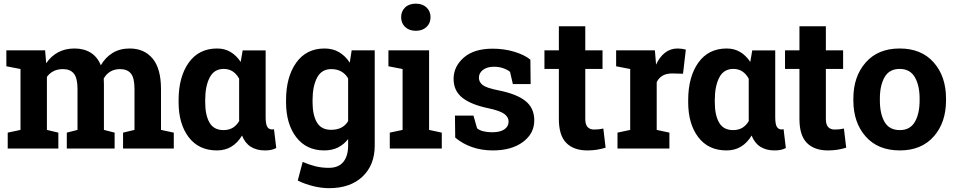

<svg xmlns="http://www.w3.org/2000/svg" viewBox="-20 -799 5141 1033"><path d="M14.2 -442.4V-528.3H222.7L228.5 -458.5Q253.9 -496.6 292.2 -517.3Q330.6 -538.1 380.9 -538.1Q431.6 -538.1 467.8 -515.6Q503.9 -493.2 522.5 -447.8Q546.9 -490.2 585.9 -514.2Q625 -538.1 677.7 -538.1Q755.9 -538.1 801 -484.1Q846.2 -430.2 846.2 -319.8V-100.1L915 -85.4V0H642.1V-85.4L703.6 -100.1V-320.3Q703.6 -380.4 684.1 -403.8Q664.6 -427.2 626 -427.2Q595.7 -427.2 573.5 -413.8Q551.3 -400.4 538.1 -376.5Q538.1 -367.2 538.6 -360.6Q539.1 -354 539.1 -347.2V-100.1L596.7 -85.4V0H339.4V-85.4L397 -100.1V-320.3Q397 -378.9 377.4 -403.1Q357.9 -427.2 318.8 -427.2Q290 -427.2 268.3 -416.3Q246.6 -405.3 232.4 -385.3V-100.1L293.9 -85.4V0H21.5V-85.4L90.3 -100.1V-427.7Z M1409.2 -527.8V-168.5Q1409.2 -131.8 1417.7 -117.2Q1426.3 -102.5 1443.8 -102.5Q1446.8 -102.5 1449.5 -103Q1452.1 -103.5 1454.1 -104.5L1466.3 -2.4Q1451.2 4.9 1437.3 7.6Q1423.3 10.3 1404.8 10.3Q1360.4 10.3 1329.1 -9.5Q1297.9 -29.3 1282.2 -69.8Q1258.8 -30.8 1225.3 -10.3Q1191.9 10.3 1147 10.3Q1049.3 10.3 995.1 -61Q940.9 -132.3 940.9 -249.5V-259.8Q940.9 -384.8 995.1 -461.4Q1049.3 -538.1 1147.9 -538.1Q1189 -538.1 1220.5 -519.3Q1252 -500.5 1274.9 -465.8L1285.6 -527.8ZM1084 -249.5Q1084 -179.7 1107.2 -139.4Q1130.4 -99.1 1182.6 -99.1Q1211.9 -99.1 1232.7 -111.8Q1253.4 -124.5 1267.1 -148.4Q1266.6 -152.3 1266.6 -157Q1266.6 -161.6 1266.6 -168.5V-375.5Q1252.9 -400.9 1232.4 -414.6Q1211.9 -428.2 1183.6 -428.2Q1131.8 -428.2 1107.9 -381.6Q1084 -335 1084 -259.8Z M1519 -259.8Q1519 -384.8 1573.5 -461.4Q1627.9 -538.1 1726.1 -538.1Q1770.5 -538.1 1804.2 -518.3Q1837.9 -498.5 1861.8 -461.9L1872.1 -528.3H1996.1V-15.6Q1996.1 88.9 1930.4 151.1Q1864.7 213.4 1750 213.4Q1710 213.4 1665 202.4Q1620.1 191.4 1582 172.4L1608.4 72.3Q1642.6 86.9 1676.8 95.5Q1710.9 104 1749 104Q1801.3 104 1827.1 72.3Q1853 40.5 1853 -16.1V-50.8Q1829.6 -21 1797.9 -5.4Q1766.1 10.3 1725.1 10.3Q1627.9 10.3 1573.5 -61.3Q1519 -132.8 1519 -249.5ZM1661.6 -249.5Q1661.6 -180.2 1685.1 -140.4Q1708.5 -100.6 1761.2 -100.6Q1793.9 -100.6 1816.7 -112.5Q1839.4 -124.5 1853 -147.5V-377Q1839.4 -400.9 1816.7 -414.1Q1793.9 -427.2 1762.2 -427.2Q1710 -427.2 1685.8 -380.9Q1661.6 -334.5 1661.6 -259.8Z M2138.2 -706.5Q2138.2 -738.3 2159.4 -758.8Q2180.7 -779.3 2217.3 -779.3Q2253.4 -779.3 2274.9 -758.8Q2296.4 -738.3 2296.4 -706.5Q2296.4 -674.3 2274.7 -653.8Q2252.9 -633.3 2217.3 -633.3Q2181.6 -633.3 2159.9 -653.8Q2138.2 -674.3 2138.2 -706.5ZM2077.1 -85.4 2146 -100.1V-427.7L2069.8 -442.4V-528.3H2288.6V-100.1L2356.9 -85.4V0H2077.1Z M2835 -346.7H2739.3L2724.1 -412.6Q2709.5 -424.3 2687.3 -432.1Q2665 -439.9 2638.2 -439.9Q2600.6 -439.9 2578.6 -423.1Q2556.6 -406.2 2556.6 -380.9Q2556.6 -356.9 2577.6 -341.1Q2598.6 -325.2 2661.6 -313Q2759.8 -293.5 2807.1 -255.6Q2854.5 -217.8 2854.5 -151.4Q2854.5 -80.1 2793.2 -34.9Q2731.9 10.3 2631.8 10.3Q2570.8 10.3 2519.8 -7.6Q2468.8 -25.4 2429.2 -58.6L2427.7 -177.2H2527.3L2546.9 -108.4Q2559.6 -97.7 2581.5 -92.5Q2603.5 -87.4 2627.4 -87.4Q2670.9 -87.4 2693.6 -103Q2716.3 -118.7 2716.3 -145.5Q2716.3 -168.9 2693.4 -186Q2670.4 -203.1 2608.9 -216.3Q2515.6 -235.4 2468 -272.7Q2420.4 -310.1 2420.4 -374.5Q2420.4 -440.9 2475.1 -489Q2529.8 -537.1 2630.9 -537.1Q2692.4 -537.1 2747.3 -520.5Q2802.2 -503.9 2833.5 -478Z M3128.9 -657.7V-528.3H3221.7V-428.2H3128.9V-159.2Q3128.9 -128.4 3141.6 -115.2Q3154.3 -102.1 3175.8 -102.1Q3190.4 -102.1 3201.4 -103.3Q3212.4 -104.5 3226.1 -107.4L3238.3 -4.4Q3214.4 2.9 3190.9 6.6Q3167.5 10.3 3140.1 10.3Q3066.4 10.3 3026.6 -30.3Q2986.8 -70.8 2986.8 -158.7V-428.2H2909.2V-528.3H2986.8V-657.7Z M3302.2 -85.4 3370.6 -100.1V-427.7L3294.9 -442.4V-528.3H3503.4L3509.8 -451.2Q3528.3 -492.2 3557.6 -515.1Q3586.9 -538.1 3625.5 -538.1Q3636.7 -538.1 3649.2 -536.4Q3661.6 -534.7 3669.9 -532.2L3654.8 -402.3L3596.2 -403.8Q3564.9 -403.8 3544.4 -391.6Q3523.9 -379.4 3513.2 -356.9V-100.1L3581.5 -85.4V0H3302.2Z M4150.9 -527.8V-168.5Q4150.9 -131.8 4159.4 -117.2Q4168 -102.5 4185.5 -102.5Q4188.5 -102.5 4191.2 -103Q4193.8 -103.5 4195.8 -104.5L4208 -2.4Q4192.9 4.9 4179 7.6Q4165 10.3 4146.5 10.3Q4102.1 10.3 4070.8 -9.5Q4039.6 -29.3 4023.9 -69.8Q4000.5 -30.8 3967 -10.3Q3933.6 10.3 3888.7 10.3Q3791 10.3 3736.8 -61Q3682.6 -132.3 3682.6 -249.5V-259.8Q3682.6 -384.8 3736.8 -461.4Q3791 -538.1 3889.6 -538.1Q3930.7 -538.1 3962.2 -519.3Q3993.7 -500.5 4016.6 -465.8L4027.3 -527.8ZM3825.7 -249.5Q3825.7 -179.7 3848.9 -139.4Q3872.1 -99.1 3924.3 -99.1Q3953.6 -99.1 3974.4 -111.8Q3995.1 -124.5 4008.8 -148.4Q4008.3 -152.3 4008.3 -157Q4008.3 -161.6 4008.3 -168.5V-375.5Q3994.6 -400.9 3974.1 -414.6Q3953.6 -428.2 3925.3 -428.2Q3873.5 -428.2 3849.6 -381.6Q3825.7 -335 3825.7 -259.8Z M4423.3 -657.7V-528.3H4516.1V-428.2H4423.3V-159.2Q4423.3 -128.4 4436 -115.2Q4448.7 -102.1 4470.2 -102.1Q4484.9 -102.1 4495.8 -103.3Q4506.8 -104.5 4520.5 -107.4L4532.7 -4.4Q4508.8 2.9 4485.4 6.6Q4461.9 10.3 4434.6 10.3Q4360.8 10.3 4321 -30.3Q4281.2 -70.8 4281.2 -158.7V-428.2H4203.6V-528.3H4281.2V-657.7Z M4571.3 -269Q4571.3 -387.2 4637.5 -462.6Q4703.6 -538.1 4820.3 -538.1Q4937.5 -538.1 5003.7 -462.9Q5069.8 -387.7 5069.8 -269V-258.8Q5069.8 -139.6 5003.7 -64.7Q4937.5 10.3 4821.3 10.3Q4703.6 10.3 4637.5 -64.7Q4571.3 -139.6 4571.3 -258.8ZM4713.9 -258.8Q4713.9 -186.5 4739.3 -142.8Q4764.6 -99.1 4821.3 -99.1Q4876.5 -99.1 4902.1 -143.1Q4927.7 -187 4927.7 -258.8V-269Q4927.7 -339.4 4901.9 -383.8Q4876 -428.2 4820.3 -428.2Q4764.6 -428.2 4739.3 -383.8Q4713.9 -339.4 4713.9 -269Z"/></svg>

Font: Roboto Avanza Slab
Style: Bold
Weight: 700
Designer: Google
Version: Version 1.100263; 2013; ttfautohint (v0.94.20-1c74) -l 8 -r 